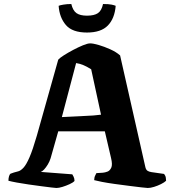

<svg xmlns="http://www.w3.org/2000/svg" viewBox="-20 -936 864 956"><path d="M261 0Q256 0 235.5 -2.5Q215 -5 184.5 -9Q154 -13 122.5 -17.5Q91 -22 64 -27Q37 -32 22 -36Q22 -49 25 -58.5Q28 -68 32 -71L49 -77Q59 -80 71 -83Q83 -86 97 -101Q111 -116 127 -153Q143 -190 163 -259L270 -639Q278 -648 298.5 -661Q319 -674 344.5 -687.5Q370 -701 393 -710.5Q416 -720 429 -720Q444 -720 471.5 -712Q499 -704 529 -690.5Q559 -677 578 -660L704 -103Q707 -91 714 -86Q721 -81 734 -79L797 -70Q801 -64 803.5 -59.5Q806 -55 807 -36Q799 -28 782 -19.5Q765 -11 747 -5.5Q729 0 716 0Q710 0 684.5 -3Q659 -6 623.5 -10.5Q588 -15 551.5 -20Q515 -25 487 -30.5Q459 -36 449 -39Q449 -53 454.5 -63Q460 -73 460 -74L492 -76Q503 -77 515 -81.5Q527 -86 534 -101Q541 -116 533 -149L502 -282H270L232 -148Q227 -132 218 -117Q209 -102 199.5 -92Q190 -82 183 -80L340 -68Q342 -65 346.5 -56Q351 -47 351 -35Q344 -27 326.5 -19Q309 -11 291 -5.5Q273 0 261 0ZM288 -353Q342 -356 380.5 -357.5Q419 -359 445 -361Q471 -363 483 -365L434 -591Q415 -603 397 -611Q379 -619 359 -622ZM413 -774Q340 -774 308 -811.5Q276 -849 272 -907Q278 -910 296 -913Q314 -916 335 -916Q343 -883 361 -870.5Q379 -858 413 -858Q449 -858 467.5 -870.5Q486 -883 493 -916Q521 -916 535.5 -913Q550 -910 556 -907Q551 -844 517 -809Q483 -774 413 -774Z"/></svg>

Font: Texturina Medium 12pt ExtraBold
Style: Regular
Weight: 800
Version: Version 1.002